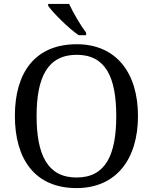

<svg xmlns="http://www.w3.org/2000/svg" viewBox="-20 -951 782 981"><path d="M382 -771H420V-784C391 -822 354 -886 333 -931H226V-921C251 -886 329 -807 382 -771ZM371 10C573 10 685 -137 685 -358C685 -580 573 -725 372 -725C159 -725 56 -580 56 -359C56 -137 159 10 371 10ZM371 -44C223 -44 167 -160 167 -358C167 -556 223 -671 372 -671C520 -671 574 -556 574 -358C574 -160 520 -44 371 -44Z"/></svg>

Font: Noto Serif Thai
Style: Regular
Weight: 400
Designer: Monotype Design Team
Foundry: Monotype Imaging Inc.
Version: Version 1.901